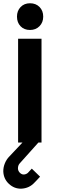

<svg xmlns="http://www.w3.org/2000/svg" viewBox="-20 -865 362 1165"><path d="M231.9 -629.9V0H212.9L99.1 127Q88.9 138.7 88.9 157.2Q89.4 172.4 100.8 183.6Q112.3 194.8 126 193.8Q139.2 192.4 148.9 184.1Q148.9 183.6 172.9 158.2L223.1 207Q216.3 214.4 210 221.2Q203.6 228 199.5 232.4Q195.3 236.8 189.9 242.2Q158.2 277.3 109.9 279.8Q67.4 281.2 34.7 251.2Q2 221.2 0 175.8Q-0.5 150.4 9.5 126Q19.5 101.6 37.1 84L116.2 0H89.8V-629.9ZM242.2 -764.2Q242.2 -729 219.7 -706.1Q197.3 -683.1 162.1 -683.1Q126.5 -683.1 104.7 -705.8Q83 -728.5 83 -764.2Q83 -799.3 105 -822.3Q127 -845.2 162.1 -845.2Q197.8 -845.2 220 -822.5Q242.2 -799.8 242.2 -764.2Z"/></svg>

Font: Sinkin Sans 600 SemiBold
Style: Regular
Weight: 600
Designer: Keith Bates
Foundry: K-Type
Version: Sinkin Sans (version 1.0)  by Keith Bates   •   © 2014   www